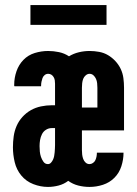

<svg xmlns="http://www.w3.org/2000/svg" viewBox="-20 -729 540 757"><path d="M169 8Q140 8 111.5 -3Q83 -14 64 -37Q45 -60 38 -89.5Q31 -119 31 -148Q31 -170 34 -191.5Q37 -213 45.5 -232.5Q54 -252 68.5 -268Q83 -284 101.5 -294.5Q120 -305 141.5 -309.5Q163 -314 184 -314H197V-399Q197 -406 196 -412.5Q195 -419 191.5 -425Q188 -431 182.5 -434.5Q177 -438 170 -438Q162 -438 156 -433Q150 -428 147.5 -421Q145 -414 143.5 -406.5Q142 -399 142 -391V-389H37Q36 -390 36 -392Q36 -394 36 -395Q36 -422 45 -448Q54 -474 72.5 -493Q91 -512 117 -520Q143 -528 170 -528Q191 -528 212.5 -523.5Q234 -519 252 -507Q270 -518 291 -523Q312 -528 333 -528Q352 -528 371 -524.5Q390 -521 406 -511.5Q422 -502 435 -488Q448 -474 456 -457Q464 -440 466.5 -421Q469 -402 469 -383V-215H303V-137Q303 -128 304 -119.5Q305 -111 308 -102.5Q311 -94 317.5 -88Q324 -82 333 -82Q340 -82 346.5 -86.5Q353 -91 356 -97.5Q359 -104 360.5 -111.5Q362 -119 362 -127H467V-126Q467 -100 458.5 -73.5Q450 -47 431 -28Q412 -9 386 -0.5Q360 8 333 8Q310 8 288.5 2.5Q267 -3 249 -16Q232 -3 211 2.5Q190 8 169 8ZM303 -305H364V-383Q364 -392 363 -401Q362 -410 358.5 -418Q355 -426 348.5 -432Q342 -438 333 -438Q325 -438 318 -432Q311 -426 308 -418Q305 -410 304 -401Q303 -392 303 -383ZM169 -82Q176 -82 181 -87.5Q186 -93 189 -99.5Q192 -106 193.5 -113.5Q195 -121 195.5 -128Q196 -135 196.5 -142.5Q197 -150 197 -157V-224H184Q172 -224 161.5 -217.5Q151 -211 145.5 -200Q140 -189 138 -177Q136 -165 136 -153Q136 -142 137 -131.5Q138 -121 141.5 -110.5Q145 -100 151.5 -91Q158 -82 169 -82ZM100 -631V-709H400V-631Z"/></svg>

Font: Iosevka Curly Slab Extrabold
Style: Regular
Weight: 800
Monospace: yes
Designer: Belleve Invis
Foundry: Belleve Invis
Version: Version 22.1.2; ttfautohint (v1.8.4)